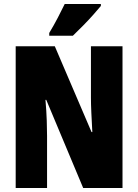

<svg xmlns="http://www.w3.org/2000/svg" viewBox="-20 -947 696 967"><path d="M597 0H399L213 -444H209Q214 -385 215.5 -339.5Q217 -294 217 -263V0H59V-714H256L441 -282H445Q442 -336 440 -379.5Q438 -423 438 -455V-714H597ZM488 -917Q474 -900 450.5 -873.5Q427 -847 399.5 -819Q372 -791 347 -767H228V-781Q252 -821 271 -857.5Q290 -894 306 -927H488Z"/></svg>

Font: Noto Sans Sinhala ExtraCondensed Black
Style: Regular
Weight: 900
Width: 2
Designer: Jelle Bosma - Monotype Design Team
Foundry: Monotype Imaging Inc.
Version: Version 2.006; ttfautohint (v1.8.4.7-5d5b)